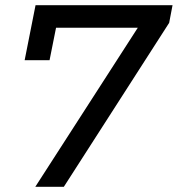

<svg xmlns="http://www.w3.org/2000/svg" viewBox="-20 -720 685 740"><path d="M117 -700 75 -488H171L196 -613H511L116 0H226L632 -632L645 -700Z"/></svg>

Font: AWKNG-Font Medium
Style: Italic
Weight: 500
Italic angle: -11.3°
Designer: Awakening Church
Foundry: Awakening Church
Version: Version 1.700;PS 001.700;hotconv 1.0.88;makeotf.lib2.5.64775